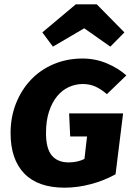

<svg xmlns="http://www.w3.org/2000/svg" viewBox="-20 -853 630 889"><path d="M279 16Q156 16 92.5 -49.5Q29 -115 29 -237Q29 -311 54 -374Q79 -437 123 -483.5Q167 -530 228.5 -556Q290 -582 362 -582Q422 -582 475 -559.5Q528 -537 565 -504L475 -417Q447 -441 421 -452.5Q395 -464 363 -464Q330 -464 299 -450Q268 -436 244.5 -407.5Q221 -379 207 -336.5Q193 -294 193 -237Q193 -165 220 -133Q247 -101 298 -101Q338 -101 371 -117L383 -221H305L300 -328H550L515 -46Q463 -17 401 -0.5Q339 16 279 16ZM225 -637 176 -703 331 -833H428L556 -703L491 -637L370 -722Z"/></svg>

Font: Qjlgwqiwhsfqbnnlvksmvfsycuq
Style: Regular
Weight: 700
Italic angle: -8°
Designer: Carrois Corporate & Edenspiekermann
Foundry: Carrois Corporate GbR & Edenspiekermann AG
Version: Version 2.001